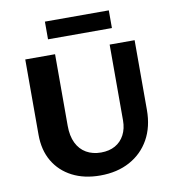

<svg xmlns="http://www.w3.org/2000/svg" viewBox="-91 -918 928 1015"><g transform="rotate(-10 372.5 -411.0)"><path d="M366 15Q280 15 216 -18Q152 -51 116.5 -111Q81 -171 81 -254V-658H241V-274Q241 -219 259.5 -181Q278 -143 312 -123.5Q346 -104 391 -104Q435 -104 467 -122Q499 -140 516.5 -173.5Q534 -207 534 -251V-658H668V-284Q668 -193 630.5 -126Q593 -59 525 -22Q457 15 366 15ZM218 -742V-837H561V-742Z"/></g></svg>

Font: Ysabeau Office ExtraBold
Style: Regular
Weight: 800
Designer: Christian Thalmann (Catharsis Fonts)
Version: Version 2.001;gftools[0.9.30]; featfreeze: tnum,lnum,ss02